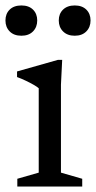

<svg xmlns="http://www.w3.org/2000/svg" viewBox="-30 -684 352 704"><path d="M198 -464.5 193.5 -373.5V-51L271.5 -28.5V0H33.5V-28.5L112 -51V-360.5Q106.5 -365.5 93.5 -373Q80.5 -380.5 64.2 -388.2Q48 -396 32.5 -401.5V-422L182.5 -464.5ZM48.5 -553Q21 -553 5.5 -568.8Q-10 -584.5 -10 -609Q-10 -633.5 5.5 -648.8Q21 -664 48.5 -664Q75.5 -664 91 -648.8Q106.5 -633.5 106.5 -609Q106.5 -584.5 91 -568.8Q75.5 -553 48.5 -553ZM244 -553Q217 -553 201.2 -568.8Q185.5 -584.5 185.5 -609Q185.5 -633.5 201.2 -648.8Q217 -664 244 -664Q271 -664 286.5 -648.8Q302 -633.5 302 -609Q302 -584.5 286.5 -568.8Q271 -553 244 -553Z"/></svg>

Font: Newsreader
Style: Regular
Weight: 400
Designer: Hugues Gentile
Foundry: Production Type
Version: Version 1.003